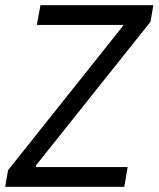

<svg xmlns="http://www.w3.org/2000/svg" viewBox="-27 -720 611 740"><path d="M-7 0H452L465 -76H111L112 -83L553 -636L564 -700H129L115 -624H448L447 -620L4 -64Z"/></svg>

Font: Fixel Text 20240404
Style: Italic
Weight: 400
Width: 4
Italic angle: -10°
Designer: AlfaBravo + MacPaw
Foundry: Kyrylo Tkachov, Marchela Mozhyna, Serhii Makarenko, Maria Weinstein, Zakhar Kryvoshyya
Version: Version 1.211;Glyphs 3.2 (3225)